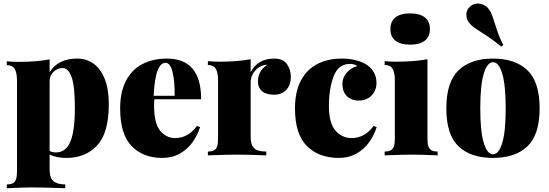

<svg xmlns="http://www.w3.org/2000/svg" viewBox="-20 -856 3025 1058"><path d="M579.6 -282.2Q579.6 -123.5 515.4 -54.7Q451.2 14.2 346.7 14.2Q287.6 14.2 253.4 -4.9V78.1Q253.4 124.5 274.7 142.3Q295.9 160.2 339.4 160.2V181.2L305.2 180.2Q212.9 176.8 155.3 176.8Q112.8 176.8 42 180.2Q23.4 181.2 17.6 181.2V160.2Q38.6 160.2 50.8 153.8Q63 147.5 68.4 131.8Q73.7 116.2 73.7 87.9V-409.2Q73.7 -455.6 61 -476.3Q48.3 -497.1 17.6 -497.1V-518.1Q48.8 -515.1 79.6 -515.1Q183.6 -515.1 253.4 -528.8V-458Q299.8 -533.2 405.3 -533.2Q456.1 -533.2 495.4 -505.4Q534.7 -477.5 557.1 -421.1Q579.6 -364.7 579.6 -282.2ZM392.6 -258.8Q392.6 -382.3 374.5 -431.6Q356.4 -481 325.7 -481Q307.1 -481 290.5 -471.7Q273.9 -462.4 263.7 -446Q253.4 -429.7 253.4 -409.2V-24.4Q266.6 -16.1 288.6 -16.1Q343.3 -16.1 367.9 -75.9Q392.6 -135.7 392.6 -258.8Z M1065.4 -162.1 1082.5 -155.8Q1068.4 -111.3 1041.5 -73Q1014.6 -34.7 972.2 -10.3Q929.7 14.2 873.5 14.2Q768.6 14.2 705.3 -51Q642.1 -116.2 642.1 -258.8Q642.1 -351.6 675.3 -413.1Q708.5 -474.6 766.4 -503.9Q824.2 -533.2 899.4 -533.2Q1088.4 -533.2 1088.4 -309.1H830.1Q829.1 -297.4 829.1 -272.9Q829.1 -176.8 862.5 -136Q896 -95.2 944.3 -95.2Q1017.1 -95.2 1065.4 -162.1ZM826.7 -328.1H942.4Q943.4 -407.7 930.9 -458.7Q918.5 -509.8 892.1 -509.8Q864.7 -509.8 848.1 -466.8Q831.5 -423.8 826.7 -328.1Z M1582.5 -432.1Q1582.5 -387.2 1557.4 -360.6Q1532.2 -334 1490.7 -334Q1447.3 -334 1424.3 -353.3Q1401.4 -372.6 1401.4 -405.8Q1401.4 -465.3 1452.6 -499Q1434.6 -499 1420.4 -492.2Q1395 -481.4 1378.2 -456.8Q1361.3 -432.1 1361.3 -402.8V-103Q1361.3 -71.3 1370.1 -53.5Q1378.9 -35.6 1397.5 -28.3Q1416 -21 1447.3 -21V0L1426.3 -0.5Q1344.2 -3.9 1285.6 -3.9Q1229 -3.9 1146 -0.5L1125.5 0V-21Q1146.5 -21 1158.7 -27.3Q1170.9 -33.7 1176.3 -49.3Q1181.6 -64.9 1181.6 -92.8V-410.2Q1181.6 -456.5 1168.9 -477.3Q1156.2 -498 1125.5 -498V-519Q1157.2 -516.1 1187.5 -516.1Q1291.5 -516.1 1361.3 -529.8V-458Q1400.4 -533.2 1490.7 -533.2Q1539.6 -533.2 1561 -503.2Q1582.5 -473.1 1582.5 -432.1Z M1994.6 -502.9Q2022.5 -486.8 2038.6 -459.7Q2054.7 -432.6 2054.7 -398.9Q2054.7 -371.6 2042.2 -349.4Q2029.8 -327.1 2007.8 -314.5Q1985.8 -301.8 1958.5 -301.8Q1915.5 -301.8 1891.1 -326.7Q1866.7 -351.6 1866.7 -392.1Q1866.7 -428.2 1890.4 -455.3Q1914.1 -482.4 1948.7 -492.2Q1932.6 -503.9 1908.7 -503.9Q1844.2 -503.9 1818.4 -435.3Q1792.5 -366.7 1792.5 -272.9Q1792.5 -176.8 1828.9 -136Q1865.2 -95.2 1917.5 -95.2Q1990.2 -95.2 2038.6 -162.1L2055.7 -155.8Q2042 -111.8 2014.9 -73.2Q1987.8 -34.7 1945.3 -10.3Q1902.8 14.2 1846.7 14.2Q1737.3 14.2 1671.4 -51Q1605.5 -116.2 1605.5 -258.8Q1605.5 -351.6 1638.7 -413.1Q1671.9 -474.6 1729.7 -503.9Q1787.6 -533.2 1862.8 -533.2Q1903.8 -533.2 1938.2 -524.7Q1972.7 -516.1 1994.6 -502.9Z M2100.1 0ZM2349.1 -695.8Q2349.1 -653.8 2320.8 -631.8Q2292.5 -609.9 2240.2 -609.9Q2187 -609.9 2159.2 -631.6Q2131.3 -653.3 2131.3 -695.8Q2131.3 -738.3 2159.2 -760.3Q2187 -782.2 2240.2 -782.2Q2292.5 -782.2 2320.8 -760.3Q2349.1 -738.3 2349.1 -695.8ZM2391.6 -21V0L2373.5 -0.5Q2301.8 -3.9 2249.5 -3.9Q2196.8 -3.9 2119.1 -0.5L2099.6 0V-21Q2120.6 -21 2132.8 -27.3Q2145 -33.7 2150.4 -49.3Q2155.8 -64.9 2155.8 -92.8V-410.2Q2155.8 -456.5 2143.1 -477.3Q2130.4 -498 2099.6 -498V-519Q2131.3 -516.1 2161.6 -516.1Q2265.6 -516.1 2335.4 -529.8V-92.8Q2335.4 -64.9 2340.8 -49.3Q2346.2 -33.7 2358.4 -27.3Q2370.6 -21 2391.6 -21Z M2439.9 0ZM2953.6 -258.8Q2953.6 -114.3 2886.7 -50Q2819.8 14.2 2696.8 14.2Q2573.2 14.2 2506.3 -50Q2439.5 -114.3 2439.5 -258.8Q2439.5 -403.8 2506.6 -468.5Q2573.7 -533.2 2696.8 -533.2Q2819.8 -533.2 2886.7 -468.5Q2953.6 -403.8 2953.6 -258.8ZM2626.5 -258.8Q2626.5 -130.9 2645.8 -68.4Q2665 -5.9 2696.8 -5.9Q2728.5 -5.9 2747.6 -68.4Q2766.6 -130.9 2766.6 -258.8Q2766.6 -387.2 2747.6 -450.2Q2728.5 -513.2 2696.8 -513.2Q2665 -513.2 2645.8 -450.2Q2626.5 -387.2 2626.5 -258.8ZM2613.3 -836.4Q2628.9 -836.4 2644 -829.6Q2659.2 -822.8 2668.5 -812Q2680.7 -798.3 2687.3 -782.7Q2693.8 -767.1 2703.1 -736.8Q2714.4 -701.2 2724.6 -672.9Q2734.9 -644.5 2753.4 -607.9L2742.2 -599.1Q2694.8 -639.2 2630.4 -679.2Q2602.1 -697.3 2589.6 -706.5Q2577.1 -715.8 2566.4 -729Q2549.8 -748.5 2549.8 -774.4Q2549.8 -802.7 2570.3 -819.8Q2588.4 -836.4 2613.3 -836.4Z"/></svg>

Font: TypoPRO Playfair Display
Style: Regular
Weight: 900
Designer: Claus Eggers Sørensen
Foundry: Claus Eggers Sørensen
Version: Version 1.004;PS 001.004;hotconv 1.0.70;makeotf.lib2.5.58329